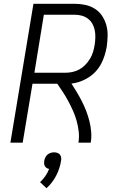

<svg xmlns="http://www.w3.org/2000/svg" viewBox="-20 -755 640 1016"><path d="M35 0 157 -735H375Q404 -735 431.5 -729Q459 -723 482 -708.5Q505 -694 520 -671.5Q535 -649 542.5 -622.5Q550 -596 549.5 -567Q549 -538 545 -509Q541 -486 534 -463Q527 -440 515.5 -418Q504 -396 487 -377.5Q470 -359 449 -345.5Q428 -332 404.5 -323.5Q381 -315 358 -313Q373 -290 387 -266.5Q401 -243 413.5 -218.5Q426 -194 436 -168Q446 -142 453 -114.5Q460 -87 462.5 -58Q465 -29 460 0H395Q400 -30 396.5 -59Q393 -88 385.5 -115.5Q378 -143 366.5 -168.5Q355 -194 342 -218.5Q329 -243 314 -266Q299 -289 283 -312H152L100 0ZM162 -370H325Q344 -370 363 -374Q382 -378 399.5 -387.5Q417 -397 431.5 -412Q446 -427 456.5 -444.5Q467 -462 472.5 -480.5Q478 -499 481 -518Q484 -537 484.5 -556.5Q485 -576 481.5 -594.5Q478 -613 469 -629Q460 -645 445.5 -656Q431 -667 413 -672Q395 -677 375 -677H212ZM226 241 192 209Q208 194 220 176.5Q232 159 240 139Q233 138 227 134Q221 130 217.5 124Q214 118 213.5 110.5Q213 103 214 96Q216 87 220 78Q224 69 231.5 63Q239 57 248 54Q257 51 266 51Q275 51 283.5 54Q292 57 297 63Q302 69 303.5 78Q305 87 303 96Q297 136 277.5 174Q258 212 226 241Z"/></svg>

Font: Iosevka Curly Light Extended
Style: Italic
Weight: 300
Width: 7
Italic angle: -9°
Monospace: yes
Designer: Belleve Invis
Foundry: Belleve Invis
Version: Version 11.1.0; ttfautohint (v1.8.3)